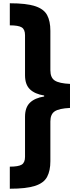

<svg xmlns="http://www.w3.org/2000/svg" viewBox="-20 -886 473 1174"><path d="M40 -866Q141 -866 194.5 -848.5Q248 -831 268 -794Q288 -757 288 -698V-456Q288 -411 315 -393.5Q342 -376 408 -373V-226Q342 -223 315 -205.5Q288 -188 288 -143V100Q288 158 268 195.5Q248 233 194.5 250.5Q141 268 40 268V133Q93 133 113 120.5Q133 108 133 73V-172Q133 -229 163 -258Q193 -287 250 -296V-302Q193 -311 163 -340Q133 -369 133 -426V-671Q133 -706 113 -718.5Q93 -731 40 -731Z"/></svg>

Font: Noto Sans Telugu UI Condensed Black
Style: Regular
Weight: 900
Width: 3
Designer: Jelle Bosma - Monotype Design Team
Foundry: Monotype Imaging Inc.
Version: Version 2.005; ttfautohint (v1.8.4.7-5d5b)